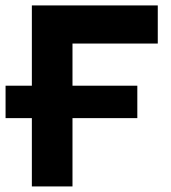

<svg xmlns="http://www.w3.org/2000/svg" viewBox="-20 -670 616 690"><path d="M0 -362H94.5V-650.5H547V-513.5H240.5V-362H473.5V-245.5H240.5V0H94.5V-245.5H0Z"/></svg>

Font: Overused Grotesk
Style: Bold
Weight: 710
Version: Version 0.004